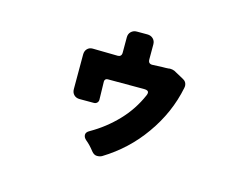

<svg xmlns="http://www.w3.org/2000/svg" viewBox="-86 -718 1172 895"><g transform="rotate(15 500.0 -270.0)"><path d="M596 -311Q596 -324 575 -324H399Q392 -324 388 -320Q384 -316 384 -309L386 -222Q386 -213 380 -207Q374 -201 364 -201H296Q279 -201 268.5 -211.5Q258 -222 258 -239V-406Q258 -423 268 -433.5Q278 -444 294 -444L416 -442Q424 -442 429 -447Q434 -452 434 -462V-536Q434 -553 445 -563.5Q456 -574 473 -574H523Q540 -574 551 -563.5Q562 -553 562 -536V-464Q562 -453 567 -448Q572 -443 581 -443Q582 -443 583 -443Q583 -443 626 -445H627Q650 -445 660 -446Q663 -447 666 -447Q678 -447 688 -443L734 -418Q755 -408 755 -386Q755 -382 754 -378Q729 -253 652 -145Q578 -40 467 28Q457 34 442.5 34Q428 34 416 19Q396 -7 376 -23Q363 -34 363 -47Q363 -60 380 -69Q450 -109 505.5 -167Q561 -225 593 -299Q596 -306 596 -311Z"/></g></svg>

Font: Tsunagi Gothic Black
Style: Regular
Weight: 900
Designer: Yoshimichi Ohira
Foundry: Positype
Version: Version 1.001